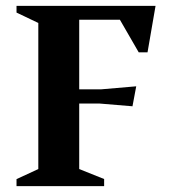

<svg xmlns="http://www.w3.org/2000/svg" viewBox="-20 -632 573 652"><path d="M36.1 0V-23.7L110.1 -58V-554L36.1 -589.3V-612H508.2L481 -454.4H451L387.2 -564.9H249V-328.6H322.9L442.6 -338.9L429.9 -271.1L318 -280.4H249V-58L333.6 -24V0Z"/></svg>

Font: Ancizar Serif Light
Style: Regular
Weight: 300
Designer: Cesar Puertas, Viviana Monsalve, Julian Moncada, Julian Prieto, Jose Castro, Felipe Aragon, Mariel Hernandez, Sara Alarc
Version: Version 8.100